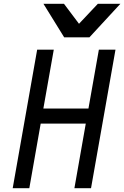

<svg xmlns="http://www.w3.org/2000/svg" viewBox="-20 -985 650 1005"><path d="M174.5 -725H261.5L207 -417H443L497.5 -725H584.5L456.5 0H369.5L429 -338H193L133.5 0H46.5ZM207.5 -965H315L393.5 -860.5L492 -965H610L448 -789.5H316Z"/></svg>

Font: JuliaMono
Style: Italic
Weight: 400
Italic angle: -9°
Monospace: yes
Designer: cormullion
Foundry: corm
Version: Version 0.057; ttfautohint (v1.8.4)